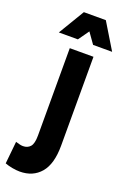

<svg xmlns="http://www.w3.org/2000/svg" viewBox="-228 -791 686 1043"><g transform="rotate(20 115.0 -269.5)"><path d="M-53 181 -40 52Q-26 56 -16.5 58.5Q-7 61 3 61Q29 61 44.5 43.5Q60 26 60 -21V-526H197V-12Q197 94 153 145.5Q109 197 33 197Q13 197 -11 192.5Q-35 188 -53 181ZM-25 -586 65 -736H192L283 -586H173L129 -648L85 -586Z"/></g></svg>

Font: Radio Canada Condensed
Style: Bold
Weight: 700
Width: 3
Designer: Charles Daoud, Etienne Aubert Bonn, Alexandre Saumier Demers, Jacques Le Bailly
Foundry: Radio-Canada
Version: Version 2.104; ttfautohint (v1.8.4.7-5d5b);gftools[0.9.28.de